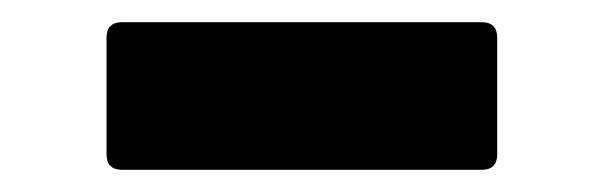

<svg xmlns="http://www.w3.org/2000/svg" viewBox="-20 -402 544 173"><path d="M90 -249Q76 -249 76 -263V-368Q76 -382 90 -382H414Q428 -382 428 -368V-263Q428 -249 414 -249Z"/></svg>

Font: LINE Seed JP_TTF Bold
Style: Regular
Weight: 700
Designer: LINE & Fontrix & Fontworks
Version: Version 1.009